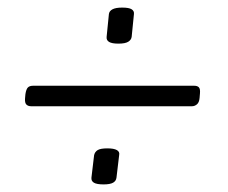

<svg xmlns="http://www.w3.org/2000/svg" viewBox="-20 -484 600 506"><path d="M292 -369Q275 -369 267.5 -373.5Q260 -378 261 -387L267 -447Q268 -455 276.5 -459.5Q285 -464 302 -464Q320 -464 327 -459.5Q334 -455 333 -447L327 -387Q326 -379 318 -374Q310 -369 292 -369ZM253 2Q235 2 227.5 -2.5Q220 -7 221 -16L228 -75Q230 -84 237.5 -88.5Q245 -93 263 -93Q280 -93 288 -88.5Q296 -84 294 -75L287 -16Q286 -7 278 -2.5Q270 2 253 2ZM62 -204Q54 -204 49.5 -208.5Q45 -213 46 -225L47 -236Q49 -249 53.5 -253.5Q58 -258 67 -258H492Q500 -258 504 -254Q508 -250 507 -238L506 -226Q505 -214 499 -209Q493 -204 486 -204Z"/></svg>

Font: Asap Light
Style: Italic
Weight: 300
Italic angle: -6°
Designer: Pablo Cosgaya
Foundry: Omnibus-Type
Version: Version 3.001